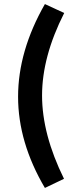

<svg xmlns="http://www.w3.org/2000/svg" viewBox="-20 -749 371 945"><path d="M201 176Q69 -48 69 -273Q69 -498 201 -729L296 -685Q187 -470 187 -279Q187 -88 295 131Z"/></svg>

Font: Bree Serif
Style: Regular
Weight: 400
Designer: Veronika Burian, Jos Scaglione
Foundry: TypeTogether
Version: Version 1.001